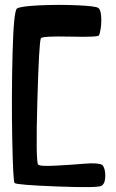

<svg xmlns="http://www.w3.org/2000/svg" viewBox="-20 -779 476 788"><path d="M383.8 -746.1Q393.1 -738.8 395 -713.9Q397 -689 393.8 -665.8Q390.6 -642.6 386.2 -633.8Q382.3 -626 267.8 -628.7Q153.3 -631.3 147.9 -622.1Q140.1 -607.4 133.3 -363.8Q126.5 -120.1 136.2 -104Q142.1 -95.7 207.3 -99.1Q272.5 -102.5 327.6 -107.2Q382.8 -111.8 399.9 -102.1Q412.6 -87.4 412.1 -56.2Q411.6 -24.9 396 -16.1Q378.9 -7.3 214.4 -13.7Q49.8 -20 40 -27.8Q33.7 -32.7 30.3 -207Q26.9 -381.3 31.5 -558.1Q36.1 -734.9 49.8 -744.1Q64 -753.4 142.6 -757.1Q221.2 -760.7 297.6 -757.3Q374 -753.9 383.8 -746.1Z"/></svg>

Font: Superheroes Libre
Style: Regular
Weight: 400
Version: Version 001.000